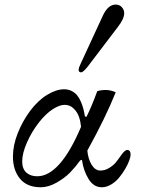

<svg xmlns="http://www.w3.org/2000/svg" viewBox="-20 -791 605 819"><path d="M315.4 -493.2Q315.4 -502.4 326.2 -523.9L418.9 -724.6Q440.9 -771.5 473.6 -771.5Q489.7 -771.5 499.8 -760.3Q509.8 -749 509.8 -734.9Q509.8 -711.4 484.4 -678.2L353 -505.4Q334 -482.4 326.2 -482.4Q315.4 -482.4 315.4 -493.2ZM35.2 -123Q35.2 -171.4 55.7 -222.9Q76.2 -274.4 108.4 -317.9Q142.1 -362.8 181.2 -386.5Q220.2 -410.2 253.4 -410.2Q271 -410.2 285.2 -403.1Q299.3 -396 308.3 -385.3Q317.4 -374.5 324.5 -358.4Q331.5 -342.3 335.4 -327.4Q339.4 -312.5 342.3 -293.9L349.1 -293Q370.1 -335 395 -402.3Q411.6 -407.2 431.2 -407.2Q451.2 -407.2 473.6 -397.5Q431.6 -292 352.5 -148.4Q356 -112.3 371.1 -87.9Q386.2 -63.5 408.2 -63.5Q427.7 -63.5 445.6 -74.5Q463.4 -85.4 473.1 -97.2Q482.9 -108.9 497.1 -129.4Q512.7 -151.4 522.5 -151.4Q537.1 -151.4 537.1 -130.9Q537.1 -122.1 531.2 -106Q525.4 -89.8 513.9 -70.3Q502.4 -50.8 488 -33.2Q473.6 -15.6 453.9 -3.9Q434.1 7.8 414.1 7.8Q379.4 7.8 357.7 -27.6Q335.9 -63 329.6 -108.9L322.3 -106.9Q302.7 -79.6 279.5 -55.7Q256.3 -31.7 221.4 -12Q186.5 7.8 153.8 7.8Q95.2 7.8 65.2 -28.8Q35.2 -65.4 35.2 -123ZM74.7 -102.5Q74.7 -70.8 92.3 -54.9Q109.9 -39.1 138.7 -39.1Q236.3 -39.1 325.7 -250Q323.7 -272.5 316.9 -292.5Q310.1 -312.5 294.2 -328.1Q278.3 -343.8 255.9 -343.8Q233.9 -343.8 205.1 -325.2Q176.3 -306.6 147.9 -271Q116.7 -231.9 95.7 -184.8Q74.7 -137.7 74.7 -102.5Z"/></svg>

Font: Theano Old Style
Style: Regular
Weight: 400
Designer: Alexey Kryukov
Version: Version 2.00